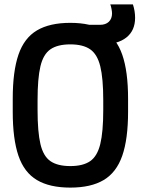

<svg xmlns="http://www.w3.org/2000/svg" viewBox="-20 -844 640 874"><path d="M443 -642Q420 -642 397 -643.5Q374 -645 350 -648L363 -731H435Q461 -731 475.5 -745Q490 -759 490 -783Q490 -791 487.5 -804Q485 -817 482 -824H585Q590 -809 592.5 -793.5Q595 -778 595 -763Q595 -705 555.5 -673.5Q516 -642 443 -642ZM300 10Q206 10 148 -24.5Q90 -59 64 -135Q38 -211 38 -335V-395Q38 -519 64 -595Q90 -671 148 -705.5Q206 -740 300 -740Q394 -740 452 -705.5Q510 -671 536.5 -595Q563 -519 563 -395V-335Q563 -211 536.5 -135Q510 -59 452 -24.5Q394 10 300 10ZM300 -88Q358 -88 390.5 -110.5Q423 -133 436.5 -188.5Q450 -244 450 -343V-388Q450 -487 436.5 -542Q423 -597 390.5 -619.5Q358 -642 300 -642Q242 -642 209.5 -619.5Q177 -597 164 -542Q151 -487 151 -388V-343Q151 -244 164 -188.5Q177 -133 209.5 -110.5Q242 -88 300 -88Z"/></svg>

Font: M PLUS Code Latin Expanded Medium
Style: Regular
Weight: 500
Width: 7
Designer: Coji Morishita
Foundry: UNDERFOREST DESIGN
Version: Version 1.002; ttfautohint (v1.8.3)